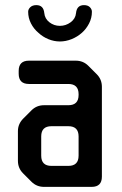

<svg xmlns="http://www.w3.org/2000/svg" viewBox="-20 -722 478 750"><path d="M103 -12Q123 8 152 8H338Q378 8 378 -32V-383Q378 -412 358 -432L325 -465Q305 -485 276 -485H93Q53 -485 53 -445V-434Q53 -394 93 -394H247Q287 -394 287 -354V-351Q287 -311 247 -311H152Q123 -311 103 -291L71 -259Q50 -238 50 -210V-94Q50 -65 70 -45ZM141 -114V-189Q141 -229 181 -229H247Q287 -229 287 -189V-114Q287 -74 247 -74H181Q141 -74 141 -114ZM90 -676Q90 -652 101 -630.5Q112 -609 130 -594Q147 -578 169 -569Q191 -560 214 -560Q237 -560 259.5 -569Q282 -578 300 -594Q317 -609 328 -630.5Q339 -652 339 -676Q339 -686 331 -694Q323 -702 308 -702Q280 -702 277 -671Q275 -649 256 -635Q237 -621 214 -621Q191 -621 173 -635Q155 -649 153 -671Q150 -702 122 -702Q107 -702 98.5 -694Q90 -686 90 -676Z"/></svg>

Font: WD-XL Lubrifont TC
Style: Regular
Weight: 400
Designer: [WD-XL Lubrifont] Copyright 2020-2022 (c) NightFurySL2001, Skr-ZERO; [ZCOOL QingKe HuangYou] Copyright 2018-2022 (c) The
Version: Version 2.001;hotconv 1.1.1;makeotfexe 2.6.0